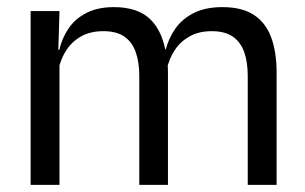

<svg xmlns="http://www.w3.org/2000/svg" viewBox="-20 -519 856 539"><path d="M675.5 0V-305.5Q675.5 -344 665.8 -372.2Q656 -400.5 633.8 -416Q611.5 -431.5 574 -431.5Q538.5 -431.5 512.5 -417Q486.5 -402.5 470.5 -378.2Q454.5 -354 448 -323L435.5 -380.5H445.5Q453.5 -412 472.5 -439Q491.5 -466 524 -482.5Q556.5 -499 604.5 -499Q659 -499 692.2 -477.5Q725.5 -456 741 -414.8Q756.5 -373.5 756.5 -314.5V0ZM66 0V-488H147L143.5 -371L147 -366V0ZM371 0V-305.5Q371 -344 361.2 -372.2Q351.5 -400.5 329.5 -416Q307.5 -431.5 270 -431.5Q234 -431.5 208 -417Q182 -402.5 166 -377.8Q150 -353 143.5 -321.5L128.5 -379H146.5Q154 -412 172.5 -439.2Q191 -466.5 222.8 -482.8Q254.5 -499 300 -499Q367.5 -499 402.8 -464Q438 -429 447 -362Q449.5 -352 450.5 -340.2Q451.5 -328.5 451.5 -317V0Z"/></svg>

Font: Anek Tamil Medium
Style: Regular
Weight: 400
Version: Version 1.003